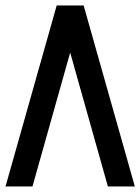

<svg xmlns="http://www.w3.org/2000/svg" viewBox="-20 -676 509 696"><path d="M0 0 185.5 -656.2H283.2L468.8 0H371.1L234.4 -485.4L97.7 0Z"/></svg>

Font: Lambda
Style: Regular
Weight: 400
Designer: GGBotNet
Version: 0.22